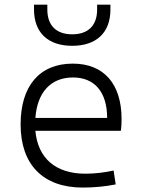

<svg xmlns="http://www.w3.org/2000/svg" viewBox="-20 -803 626 832"><path d="M338.4 9.8C384.8 9.8 436 5.4 481.4 -3.9L472.2 -64C432.6 -55.2 388.7 -50.3 350.1 -50.3C221.2 -50.3 144 -117.2 133.3 -236.3H503.9C505.9 -250 506.8 -268.1 506.8 -287.1C506.8 -440.4 429.2 -527.3 295.4 -527.3C151.9 -527.3 69.3 -431.2 69.3 -263.7C69.3 -89.4 167 9.8 338.4 9.8ZM133.3 -292C141.6 -403.3 200.2 -467.3 296.4 -467.3C390.1 -467.3 444.3 -403.8 444.3 -292ZM293 -604.5C397.9 -604.5 458.5 -661.6 458.5 -761.7V-782.7H400.9V-761.7C400.9 -692.9 362.3 -654.3 293 -654.3C223.6 -654.3 185.1 -692.9 185.1 -761.7V-782.7H127.4V-761.7C127.4 -661.6 188 -604.5 293 -604.5Z"/></svg>

Font: Cascadia Code Light
Style: Regular
Weight: 300
Monospace: yes
Designer: Aaron Bell
Foundry: Saja Typeworks
Version: Version 2404.023